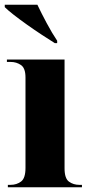

<svg xmlns="http://www.w3.org/2000/svg" viewBox="-20 -786 382 806"><path d="M13 0V-10H24Q50 -10 68.5 -24Q87 -38 87 -81V-461Q87 -500 68 -513Q49 -526 25 -526H9V-536H251V-79Q251 -37 269.5 -23.5Q288 -10 313 -10H324V0ZM210 -605Q186 -620 155.5 -640Q125 -660 94 -682Q63 -704 38 -723.5Q13 -743 0 -756V-766H137Q153 -732 176 -689Q199 -646 220 -615V-605Z"/></svg>

Font: Noto Serif Display SemiCondensed ExtraBold
Style: Regular
Weight: 800
Width: 4
Designer: Monotype Design Team
Foundry: Monotype Imaging Inc.
Version: Version 2.009